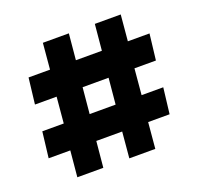

<svg xmlns="http://www.w3.org/2000/svg" viewBox="-109 -777 858 834"><g transform="rotate(-20 320.0 -360.0)"><path d="M22.9 -180.2 37.1 -299.8H136.2L147 -419.9H46.9L61 -540H160.2L170.9 -660.2H291L279.8 -540H399.9L411.1 -660.2H530.8L520 -540H620.1L606 -419.9H506.8L496.1 -299.8H596.2L582 -180.2H482.9L472.2 -60.1H352.1L362.8 -180.2H243.2L231.9 -60.1H111.8L123 -180.2ZM255.9 -299.8H376L387.2 -419.9H267.1Z"/></g></svg>

Font: Zantroke
Style: Regular
Weight: 500
Foundry: gluk
Version: Version 0.36